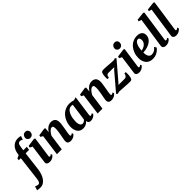

<svg xmlns="http://www.w3.org/2000/svg" viewBox="131 -2295 4024 4024"><g transform="rotate(-45 2143.5 -283.0)"><path d="M129.5 -601Q137 -646 155.2 -684.5Q173.5 -723 202 -752.5Q230.5 -782 269 -798.5Q307.5 -815 354 -815Q374.5 -815 397 -812.8Q419.5 -810.5 439 -803L410 -719.5Q400.5 -727 384.5 -735Q368.5 -743 344 -742.5Q318.5 -742.5 304.5 -729Q290.5 -715.5 284 -691Q277.5 -666.5 272.5 -633.5L261.5 -556H366L352.5 -476.5H250.5L199.5 -57.5Q192.5 0.5 174.8 55.8Q157 111 128 154.8Q99 198.5 58 224.8Q17 251 -37 251Q-62.5 251 -88.5 247.5Q-114.5 244 -127.5 241L-100 153Q-96.5 154.5 -82.8 160Q-69 165.5 -52.5 170.5Q-36 175.5 -24 175.5Q-6.5 175.5 6 164.8Q18.5 154 27.2 131.2Q36 108.5 40.5 74L107.5 -476.5H45.5L55 -524L121.5 -554ZM487.5 10Q456.5 10 435.5 1Q414.5 -8 405 -23.8Q395.5 -39.5 398.5 -60.5Q401 -83 405.5 -114.5Q410 -146 415.2 -185.2Q420.5 -224.5 427 -270.2Q433.5 -316 440.2 -366.8Q447 -417.5 454.5 -472L397 -501L404.5 -541.5L587.5 -567L613.5 -555L549 -105Q546.5 -87 551 -77.8Q555.5 -68.5 565.5 -68.5Q574.5 -68.5 585 -73.8Q595.5 -79 612 -92.5L625 -60Q619.5 -52.5 602.2 -35.8Q585 -19 556.2 -4.5Q527.5 10 487.5 10ZM545.5 -634Q515 -634 492.5 -657.8Q470 -681.5 472 -711.5Q474 -749.5 497.5 -775.8Q521 -802 562.5 -802Q598.5 -802 619 -779.2Q639.5 -756.5 639 -728Q639 -689 616 -661.5Q593 -634 545.5 -634Z M905.5 -448.5Q922.5 -474 942.2 -495.8Q962 -517.5 985.2 -533.5Q1008.5 -549.5 1034.8 -558.2Q1061 -567 1090.5 -567Q1146.5 -567 1181.8 -534.5Q1217 -502 1217 -420.5Q1217 -404.5 1212.8 -373.5Q1208.5 -342.5 1203 -308.2Q1197.5 -274 1193 -247Q1188.5 -222 1183.5 -194.5Q1178.5 -167 1174.8 -141.5Q1171 -116 1171 -97Q1171 -79.5 1176.5 -74Q1182 -68.5 1188.5 -68.5Q1197 -68.5 1207 -73.5Q1217 -78.5 1233.5 -91L1247 -58.5Q1242 -51 1224.5 -34.5Q1207 -18 1177.8 -4Q1148.5 10 1107 10Q1069 10 1049.5 -1.8Q1030 -13.5 1023.2 -31.5Q1016.5 -49.5 1016.5 -68Q1017 -80 1019.2 -97Q1021.5 -114 1025.2 -134Q1029 -154 1033.2 -175.5Q1037.5 -197 1041 -217Q1044.5 -237.5 1048.5 -261.2Q1052.5 -285 1056 -310Q1059.5 -335 1061.8 -359.2Q1064 -383.5 1063.5 -405Q1063 -433.5 1058.5 -448.5Q1054 -463.5 1044.5 -469.8Q1035 -476 1020 -476Q1004 -476 987 -466Q970 -456 953.5 -439Q937 -422 921.5 -399.8Q906 -377.5 893.5 -352.5L845 0H701.5L765 -472.5L713.5 -500.5L721 -541.5L891 -567L915 -555.5Z M1759 -106Q1756.5 -85.5 1762 -77Q1767.5 -68.5 1778 -68.5Q1785.5 -68.5 1796 -73.5Q1806.5 -78.5 1823 -91.5L1837 -59Q1831.5 -50.5 1813.2 -34Q1795 -17.5 1766.8 -3.8Q1738.5 10 1702.5 10Q1671.5 10 1650.8 -5Q1630 -20 1628 -50L1629 -61.5Q1613.5 -43.5 1591.2 -27.2Q1569 -11 1540.8 -0.5Q1512.5 10 1477.5 10Q1418.5 10 1380.8 -17.8Q1343 -45.5 1325 -92Q1307 -138.5 1307 -194Q1307 -250 1321.5 -304Q1336 -358 1363.5 -405.5Q1391 -453 1431.5 -489.5Q1472 -526 1524.2 -546.5Q1576.5 -567 1639.5 -567Q1667.5 -567 1698.8 -560.5Q1730 -554 1751.5 -546.5L1823 -567ZM1668.5 -496.5Q1659 -500 1648.8 -501.5Q1638.5 -503 1628 -503Q1592 -503 1564.8 -484.8Q1537.5 -466.5 1517.8 -435.2Q1498 -404 1485.5 -364.5Q1473 -325 1467.2 -282.5Q1461.5 -240 1461.5 -199.5Q1461.5 -158.5 1470.8 -129.5Q1480 -100.5 1497 -85.2Q1514 -70 1537 -70Q1549 -70 1559.8 -73.5Q1570.5 -77 1580.5 -83.2Q1590.5 -89.5 1599.2 -97.5Q1608 -105.5 1616 -114Z M2112 -448.5Q2129 -474 2148.8 -495.8Q2168.5 -517.5 2191.8 -533.5Q2215 -549.5 2241.2 -558.2Q2267.5 -567 2297 -567Q2353 -567 2388.2 -534.5Q2423.5 -502 2423.5 -420.5Q2423.5 -404.5 2419.2 -373.5Q2415 -342.5 2409.5 -308.2Q2404 -274 2399.5 -247Q2395 -222 2390 -194.5Q2385 -167 2381.2 -141.5Q2377.5 -116 2377.5 -97Q2377.5 -79.5 2383 -74Q2388.5 -68.5 2395 -68.5Q2403.5 -68.5 2413.5 -73.5Q2423.5 -78.5 2440 -91L2453.5 -58.5Q2448.5 -51 2431 -34.5Q2413.5 -18 2384.2 -4Q2355 10 2313.5 10Q2275.5 10 2256 -1.8Q2236.5 -13.5 2229.8 -31.5Q2223 -49.5 2223 -68Q2223.5 -80 2225.8 -97Q2228 -114 2231.8 -134Q2235.5 -154 2239.8 -175.5Q2244 -197 2247.5 -217Q2251 -237.5 2255 -261.2Q2259 -285 2262.5 -310Q2266 -335 2268.2 -359.2Q2270.5 -383.5 2270 -405Q2269.5 -433.5 2265 -448.5Q2260.5 -463.5 2251 -469.8Q2241.5 -476 2226.5 -476Q2210.5 -476 2193.5 -466Q2176.5 -456 2160 -439Q2143.5 -422 2128 -399.8Q2112.5 -377.5 2100 -352.5L2051.5 0H1908L1971.5 -472.5L1920 -500.5L1927.5 -541.5L2097.5 -567L2121.5 -555.5Z M2841 -441Q2827 -441 2808.8 -441.2Q2790.5 -441.5 2770.5 -441.8Q2750.5 -442 2731.2 -442.2Q2712 -442.5 2695 -442.5Q2678 -442.5 2666.5 -442.5Q2646.5 -442 2633.2 -431.2Q2620 -420.5 2613 -402.5Q2606 -384.5 2604.5 -363.5H2564Q2561.5 -380 2561 -408.2Q2560.5 -436.5 2563.8 -467.2Q2567 -498 2575.2 -522.5Q2583.5 -547 2597.5 -555.5Q2603 -559 2615.2 -562.8Q2627.5 -566.5 2645.5 -566.5Q2673 -566.5 2711.2 -564Q2749.5 -561.5 2790.2 -558.2Q2831 -555 2867.5 -552.5Q2904 -550 2926.5 -550Q2944 -550 2957.5 -554Q2971 -558 2980.5 -567L3006 -538L2677.5 -154L2640.5 -114Q2660.5 -114 2683 -113.8Q2705.5 -113.5 2729.8 -113.5Q2754 -113.5 2778.8 -113.5Q2803.5 -113.5 2827.5 -113.5Q2855.5 -113.5 2875 -137.5Q2894.5 -161.5 2898.5 -197H2938.5Q2940 -178.5 2940 -149.8Q2940 -121 2936.8 -90.2Q2933.5 -59.5 2925.8 -34.8Q2918 -10 2903.5 0.5Q2897.5 5 2884.5 7.8Q2871.5 10.5 2852.5 10.5Q2824 10.5 2782.8 8.2Q2741.5 6 2697.2 3Q2653 0 2614.5 -2.5Q2576 -5 2553 -5Q2542 -5 2526.5 -1.5Q2511 2 2502 11L2472.5 -18L2799.5 -401.5Z M3137 10Q3106 10 3085 1Q3064 -8 3054.5 -23.8Q3045 -39.5 3048 -60.5Q3050.5 -83 3055 -114.5Q3059.5 -146 3064.8 -185.2Q3070 -224.5 3076.5 -270.2Q3083 -316 3089.8 -366.8Q3096.5 -417.5 3104 -472L3046.5 -501L3054 -541.5L3237 -567L3263 -555L3198.5 -105Q3196 -87 3200.5 -77.8Q3205 -68.5 3215 -68.5Q3224 -68.5 3234.5 -73.8Q3245 -79 3261.5 -92.5L3274.5 -60Q3269 -52.5 3251.8 -35.8Q3234.5 -19 3205.8 -4.5Q3177 10 3137 10ZM3194.5 -634Q3164 -634 3141.5 -657.8Q3119 -681.5 3121 -711.5Q3123 -749.5 3146.5 -775.8Q3170 -802 3211.5 -802Q3247.5 -802 3268 -779.2Q3288.5 -756.5 3288 -728Q3288 -689 3265 -661.5Q3242 -634 3194.5 -634Z M3760.5 -104Q3747.5 -82.5 3717.8 -55.5Q3688 -28.5 3643.2 -8.5Q3598.5 11.5 3539.5 11.5Q3483 11.5 3443.5 -7.5Q3404 -26.5 3379.8 -58.8Q3355.5 -91 3344.5 -131Q3333.5 -171 3333.5 -212Q3333 -289 3356.2 -354.2Q3379.5 -419.5 3421 -467.8Q3462.5 -516 3518.5 -543Q3574.5 -570 3639.5 -570Q3692.5 -570 3726 -554Q3759.5 -538 3775.8 -510Q3792 -482 3793 -447.5Q3794 -399.5 3774.2 -363.2Q3754.5 -327 3721.2 -301Q3688 -275 3647.5 -258.5Q3607 -242 3565.8 -234Q3524.5 -226 3489.5 -225Q3489 -189 3494.8 -160.2Q3500.5 -131.5 3512.8 -111.5Q3525 -91.5 3542.8 -80.8Q3560.5 -70 3584.5 -70Q3620.5 -70 3648.2 -82.2Q3676 -94.5 3696.5 -113.2Q3717 -132 3732 -150.5ZM3607 -505.5Q3577 -505.5 3555.5 -484Q3534 -462.5 3520.2 -428.2Q3506.5 -394 3499 -355Q3491.5 -316 3490 -281Q3509 -282 3531.5 -289Q3554 -296 3575.8 -308.8Q3597.5 -321.5 3615.5 -340Q3633.5 -358.5 3643.8 -382.5Q3654 -406.5 3653 -436Q3651.5 -470.5 3640 -488Q3628.5 -505.5 3607 -505.5Z M3995 -105Q3992.5 -88 3996.8 -78.2Q4001 -68.5 4012.5 -68.5Q4020 -68.5 4029.8 -73Q4039.5 -77.5 4058.5 -92.5L4071.5 -60Q4066 -52.5 4049 -35.8Q4032 -19 4002.5 -4.5Q3973 10 3929 10Q3910 10 3890.5 3.5Q3871 -3 3858.2 -17.2Q3845.5 -31.5 3845.5 -55Q3845.5 -61 3846.2 -68Q3847 -75 3848 -81.8Q3849 -88.5 3849.5 -92L3945 -738.5L3881 -758L3890.5 -796.5L4072.5 -817L4096.5 -803.5Z M4297.5 -105Q4295 -88 4299.2 -78.2Q4303.5 -68.5 4315 -68.5Q4322.5 -68.5 4332.2 -73Q4342 -77.5 4361 -92.5L4374 -60Q4368.5 -52.5 4351.5 -35.8Q4334.5 -19 4305 -4.5Q4275.5 10 4231.5 10Q4212.5 10 4193 3.5Q4173.5 -3 4160.8 -17.2Q4148 -31.5 4148 -55Q4148 -61 4148.8 -68Q4149.5 -75 4150.5 -81.8Q4151.5 -88.5 4152 -92L4247.5 -738.5L4183.5 -758L4193 -796.5L4375 -817L4399 -803.5Z"/></g></svg>

Font: Merriweather 20pt ExtraBold
Style: Italic
Weight: 800
Italic angle: -7.8°
Version: Version 2.101